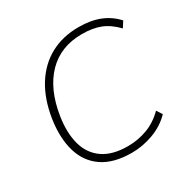

<svg xmlns="http://www.w3.org/2000/svg" viewBox="-162 -863 1008 1021"><g transform="rotate(-30 342.0 -352.5)"><path d="M363 8Q252 8 184.5 -38Q117 -84 92.5 -167.5Q68 -251 85 -363Q103 -475 152 -553Q201 -631 276.5 -672Q352 -713 450 -713Q524 -713 579 -691Q634 -669 674 -625L651 -589Q607 -635 559.5 -653.5Q512 -672 447 -672Q316 -672 234.5 -588.5Q153 -505 129 -353Q114 -257 133.5 -185Q153 -113 210 -73Q267 -33 363 -33Q424 -33 481 -54Q538 -75 585 -122L607 -88Q562 -41 496.5 -16.5Q431 8 363 8Z"/></g></svg>

Font: Mulish ExtraLight ExtraLight
Style: Italic
Weight: 250
Italic angle: -9°
Version: Version 3.603